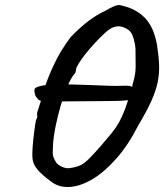

<svg xmlns="http://www.w3.org/2000/svg" viewBox="-20 -690 651 761"><path d="M183 -287Q177 -287 168.5 -287Q160 -287 151 -290Q136 -290 131 -296.5Q126 -303 121 -309Q112 -334 120 -341Q128 -348 162 -353Q175 -355 204.5 -355.5Q234 -356 271.5 -355Q309 -354 346.5 -352.5Q384 -351 415 -350Q446 -349 461 -350Q484 -351 493 -349.5Q502 -348 513 -339Q526 -325 523 -309Q520 -293 498 -294Q491 -293 473.5 -291.5Q456 -290 438 -290Q434 -290 410.5 -289.5Q387 -289 353 -289Q319 -289 284 -288.5Q249 -288 221.5 -288Q194 -288 183 -287ZM183 30Q146 3 128.5 -18Q111 -39 109 -61Q107 -79 109.5 -110Q112 -141 116 -171Q120 -201 123 -216Q128 -221 127.5 -229.5Q127 -238 127 -238Q126 -243 134 -264.5Q142 -286 149 -320Q169 -380 187.5 -420.5Q206 -461 224 -490Q242 -519 260 -543Q301 -585 333.5 -609Q366 -633 397 -647Q417 -659 434 -666Q451 -673 462 -668Q518 -656 553.5 -620Q589 -584 602 -514Q609 -470 610.5 -434.5Q612 -399 605 -364.5Q598 -330 579.5 -289Q561 -248 528 -193Q489 -116 442 -62.5Q395 -9 347.5 19.5Q300 48 257 51Q214 54 183 30ZM258 -24Q281 -27 297.5 -34.5Q314 -42 332.5 -60.5Q351 -79 380 -112Q406 -142 423 -163Q440 -184 452 -205.5Q464 -227 475.5 -257.5Q487 -288 501 -336Q509 -366 512.5 -382Q516 -398 517 -410.5Q518 -423 517.5 -442.5Q517 -462 517 -498Q516 -515 510 -535.5Q504 -556 496 -565Q486 -576 466.5 -583Q447 -590 425 -580Q413 -575 395 -558.5Q377 -542 357 -520.5Q337 -499 319.5 -477Q302 -455 291.5 -437.5Q281 -420 281 -413Q281 -413 280.5 -408Q280 -403 276 -398Q263 -384 248.5 -350.5Q234 -317 221.5 -274.5Q209 -232 200.5 -190Q192 -148 190 -115Q189 -95 189 -84.5Q189 -74 192 -66.5Q195 -59 202 -47Q208 -37 225.5 -29Q243 -21 258 -24Z"/></svg>

Font: Caveat SemiBold
Style: Regular
Weight: 600
Designer: Pablo Impallari
Foundry: Pablo Impallari
Version: Version 2.000